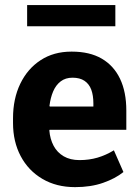

<svg xmlns="http://www.w3.org/2000/svg" viewBox="-20 -747 566 777"><path d="M283.7 10.3Q208 10.3 151.4 -23.2Q94.7 -56.6 63.7 -115.2Q32.7 -173.8 32.7 -249V-268.6Q32.7 -347.2 62 -408Q91.3 -468.8 144.3 -503.4Q197.3 -538.1 269 -538.1Q270 -538.1 271 -538.1Q342.8 -538.1 391.6 -509.8Q440.4 -481.4 465.8 -428.2Q491.2 -375 491.2 -299.3V-221.7H180.7L179.7 -218.8Q182.6 -184.1 197 -157Q211.4 -129.9 237.8 -114.5Q264.2 -99.1 301.8 -99.1Q340.8 -99.1 374.8 -109.1Q408.7 -119.1 440.9 -138.7L479.5 -50.8Q446.8 -24.4 397.2 -7.1Q347.7 10.3 283.7 10.3ZM181.6 -315.9H357.9V-328.6Q357.9 -360.8 349.4 -384Q340.8 -407.2 322 -419.9Q303.2 -432.6 273.4 -432.6Q245.1 -432.6 225.6 -417.7Q206.1 -402.8 195.1 -377Q184.1 -351.1 180.2 -318.4ZM89.8 -640.6V-726.6H446.8V-640.6Z"/></svg>

Font: Robotiche
Style: Bold
Weight: 700
Designer: Google
Version: Version 2.001